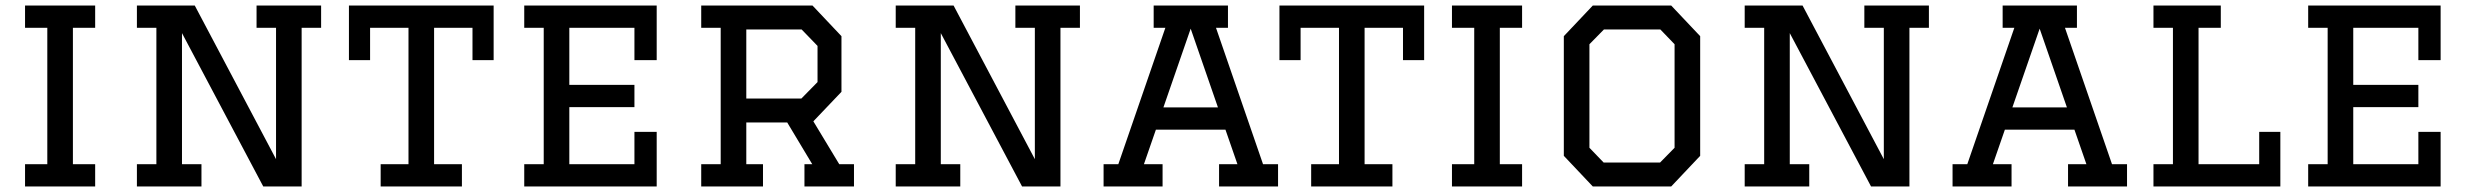

<svg xmlns="http://www.w3.org/2000/svg" viewBox="-20 -670 8871 690"><path d="M70 -80H150V-570H70V-650H322V-570H242V-80H322V0H70Z M634 -80H704V0H472V-80H542V-570H472V-650H680L972 -98V-570H902V-650H1134V-570H1064V0H926L634 -551Z M1640 0H1348V-80H1448V-570H1310V-454H1234V-650H1754V-454H1678V-570H1540V-80H1640Z M1864 -650H2340V-454H2260V-570H2026V-365H2260V-285H2026V-80H2260V-196H2340V0H1864V-80H1934V-570H1864Z M2500 -650H2900L3004 -540V-340L2903 -234L2996 -80H3049V0H2871V-80H2899L2809 -230H2662V-80H2722V0H2500V-80H2570V-570H2500ZM2662 -564V-316H2860L2918 -375V-505L2861 -564Z M3361 -80H3431V0H3199V-80H3269V-570H3199V-650H3407L3699 -98V-570H3629V-650H3861V-570H3791V0H3653L3361 -551Z M4361 0V-80H4427L4384 -204H4134L4091 -80H4158V0H3946V-80H3999L4168 -570H4126V-650H4393V-570H4350L4519 -80H4573V0ZM4259 -567 4161 -284H4357Z M4984 0H4692V-80H4792V-570H4654V-454H4578V-650H5098V-454H5022V-570H4884V-80H4984Z M5198 -80H5278V-570H5198V-650H5450V-570H5370V-80H5450V0H5198Z M5704 0 5600 -110V-540L5704 -650H5986L6090 -540V-110L5986 0ZM5743 -86H5946L5998 -139V-511L5947 -564H5744L5692 -511V-139Z M6412 -80H6482V0H6250V-80H6320V-570H6250V-650H6458L6750 -98V-570H6680V-650H6912V-570H6842V0H6704L6412 -551Z M7412 0V-80H7478L7435 -204H7185L7142 -80H7209V0H6997V-80H7050L7219 -570H7177V-650H7444V-570H7401L7570 -80H7624V0ZM7310 -567 7212 -284H7408Z M7719 -650H7961V-570H7881V-80H8099V-196H8175V0H7719V-80H7789V-570H7719Z M8275 -650H8751V-454H8671V-570H8437V-365H8671V-285H8437V-80H8671V-196H8751V0H8275V-80H8345V-570H8275Z"/></svg>

Font: Graduate
Style: Regular
Weight: 400
Version: Version 1.001